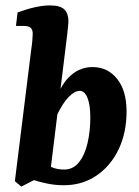

<svg xmlns="http://www.w3.org/2000/svg" viewBox="-20 -678 513 710"><path d="M216 7Q184 7 153 0.5Q122 -6 99 -14L135 -79Q154 -67 173 -59Q192 -51 217 -51Q251 -51 272.5 -78.5Q294 -106 304 -150Q314 -194 314 -243Q314 -290 303.5 -316Q293 -342 275 -342Q256 -342 234 -319.5Q212 -297 190 -251L175 -258Q190 -343 229 -386.5Q268 -430 322 -430Q378 -430 413 -386.5Q448 -343 448 -266Q448 -187 418.5 -125.5Q389 -64 336.5 -28.5Q284 7 216 7ZM59 12 35 -8 96 -499Q98 -510 99.5 -527.5Q101 -545 101 -553Q101 -569 93 -575.5Q85 -582 69 -582H39L45 -632Q116 -658 165 -658Q203 -658 218 -643Q233 -628 233 -600Q233 -592 231.5 -578.5Q230 -565 228 -546L166 -43Z"/></svg>

Font: Rasa
Style: Italic
Weight: 400
Italic angle: -7.10001°
Designer: Anna Giedrys (Yrsa+Rasa design), David Brezina (Yrsa art-direction, Rasa art-direction, design)
Foundry: Rosetta Type Foundry
Version: Version 2.004